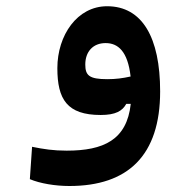

<svg xmlns="http://www.w3.org/2000/svg" viewBox="-20 -374 626 631"><path d="M208 237.3C400.4 237.3 506.3 137.2 506.3 -73.7C506.3 -251 447.3 -353.5 332 -353.5C233.9 -353.5 168.5 -258.3 168.5 -149.9C168.5 -47.9 200.2 3.9 311 3.9C359.9 3.9 382.3 -9.3 395 -32.7H409.7C397 85.9 320.3 121.1 199.2 121.1C155.3 121.1 123.5 116.2 85.4 108.4L78.1 214.8C111.8 229 161.6 237.3 208 237.3ZM409.2 -122.6C382.8 -116.7 360.4 -113.8 332.5 -113.8C272.5 -113.8 260.3 -126.5 260.3 -162.1C260.3 -203.6 285.2 -232.4 327.1 -232.4C367.7 -232.4 399.9 -205.6 409.2 -122.6Z"/></svg>

Font: Cascadia Code PL SemiBold
Style: Regular
Weight: 600
Monospace: yes
Designer: Aaron Bell
Foundry: Saja Typeworks
Version: Version 2404.023